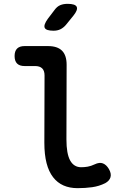

<svg xmlns="http://www.w3.org/2000/svg" viewBox="-20 -970 640 1000"><path d="M326 -244Q326 -169 345.5 -134Q365 -99 403 -99Q420 -99 437 -102Q454 -105 473 -114Q498 -126 516 -119Q534 -112 547 -90Q561 -66 555.5 -47Q550 -28 528 -16Q496 0 460 5Q424 10 384 10Q343 10 311 -4Q279 -18 256.5 -47Q234 -76 222.5 -120.5Q211 -165 211 -227L212 -577Q212 -602 199.5 -614Q187 -626 163 -626H108Q82 -626 69 -639Q56 -652 56 -678Q56 -704 69 -717Q82 -730 108 -730H230Q279 -730 303 -706Q327 -682 327 -633ZM259 -810Q220 -810 213 -825Q206 -840 229 -872L264 -918Q277 -936 293.5 -943Q310 -950 332 -950Q372 -950 379.5 -934.5Q387 -919 362 -888L323 -840Q310 -825 294.5 -817.5Q279 -810 259 -810Z"/></svg>

Font: Maple Mono NL SemiBold
Style: Regular
Weight: 600
Monospace: yes
Designer: subframe7536
Version: Version 7.000